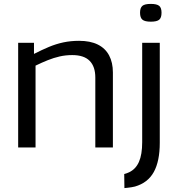

<svg xmlns="http://www.w3.org/2000/svg" viewBox="-20 -755 910 983"><path d="M73 0V-536H154V-479Q195 -500 231 -515Q267 -530 304.5 -538Q342 -546 385 -546Q442 -546 480.5 -527Q519 -508 538.5 -471.5Q558 -435 558 -384V0H468V-358Q468 -414 439 -443.5Q410 -473 350 -473Q316 -473 285.5 -466Q255 -459 225 -447Q195 -435 162 -419V0ZM798 -536V-24Q798 70 767.5 125.5Q737 181 671 200Q663 202 654 203.5Q645 205 635.5 206Q626 207 617 208L616 136Q623 134 629 132Q635 130 641 127Q675 111 691.5 73.5Q708 36 708 -27V-536ZM752 -644Q722 -644 709.5 -654Q697 -664 697 -690Q697 -715 709 -725Q721 -735 752 -735Q783 -735 795 -725Q807 -715 807 -690Q807 -664 795 -654Q783 -644 752 -644Z"/></svg>

Font: Georama SemiExpanded
Style: Regular
Weight: 400
Width: 6
Designer: Jean-Baptiste Levee
Foundry: Production Type
Version: Version 1.001